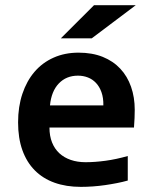

<svg xmlns="http://www.w3.org/2000/svg" viewBox="-20 -710 590 741"><path d="M500 -286.1Q500 -273.9 499.3 -254.4Q498.5 -234.9 497.1 -217.8H170.9Q170.9 -185.1 180.9 -160.2Q190.9 -135.3 209.2 -118.4Q227.5 -101.6 253.2 -92.8Q278.8 -84 310.1 -84Q346.2 -84 387.5 -89.6Q428.7 -95.2 473.1 -107.9V-13.2Q454.1 -7.8 431.6 -3.4Q409.2 1 385.7 4.4Q362.3 7.8 338.4 9.5Q314.5 11.2 292 11.2Q235.4 11.2 190.4 -4.9Q145.5 -21 114.3 -52.5Q83 -84 66.4 -130.4Q49.8 -176.8 49.8 -237.8Q49.8 -298.3 66.4 -347.9Q83 -397.5 113.3 -432.9Q143.6 -468.3 186.8 -487.5Q230 -506.8 283.2 -506.8Q335.9 -506.8 376.5 -490.5Q417 -474.1 444.3 -444.8Q471.7 -415.5 485.8 -375Q500 -334.5 500 -286.1ZM378.9 -303.2Q379.4 -332.5 371.6 -354.2Q363.8 -376 350.3 -390.1Q336.9 -404.3 319.1 -411.1Q301.3 -418 280.8 -418Q235.8 -418 207 -387.9Q178.2 -357.9 172.9 -303.2ZM334 -562H214.8L342.8 -689.9H503.9ZM0 -496.1Z"/></svg>

Font: Code New Roman
Style: Bold
Weight: 700
Monospace: yes
Designer: Sam Radian
Foundry: Code New Roman
Version: Version 1.508 October 19, 2014